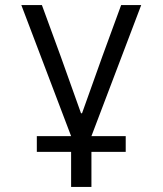

<svg xmlns="http://www.w3.org/2000/svg" viewBox="-20 -536 640 756"><path d="M260 62H125V0H260L64 -516H145L219 -314L299 -90H303L383 -314L457 -516H536L340 0H475V62H340V200H260Z"/></svg>

Font: IBM Plaex Mono
Style: Regular
Weight: 400
Designer: Mike Abbink, Paul van der Laan, Pieter van Rosmalen
Foundry: Bold Monday
Version: Version 2.003